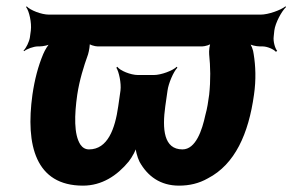

<svg xmlns="http://www.w3.org/2000/svg" viewBox="-20 -574 920 604"><path d="M82 -276C60 -117 92 10 241 10C300 10 348 -21 385 -66C396 -80 409 -104 411 -116H407C405 -104 412 -79 419 -65C444 -20 484 10 543 10C576 10 606 3 634 -13C719 -57 762 -153 779 -276C786 -324 784 -367 778 -404C777 -416 770 -435 763 -441L761 -438C767 -432 786 -428 798 -428H806C821 -428 841 -419 848 -411L852 -414C845 -422 839 -444 841 -459L843 -478C846 -502 866 -539 880 -552L878 -554C863 -542 824 -528 800 -528H134C110 -528 75 -542 64 -554L62 -552C72 -539 80 -502 77 -478L74 -456C72 -443 62 -422 54 -415L56 -413C64 -420 86 -428 99 -428H104C116 -428 135 -432 143 -438L140 -441C132 -435 121 -416 116 -404C100 -366 89 -324 82 -276ZM287 -428H616C624 -428 643 -433 647 -439L644 -441C639 -435 637 -413 638 -403C642 -364 643 -322 638 -276C635 -254 632 -233 626 -212C616 -165 596 -104 554 -104C495 -104 490 -168 500 -240L507 -289C510 -312 526 -349 538 -361L536 -364C524 -352 487 -338 464 -338H414C391 -338 357 -352 349 -364L346 -361C354 -349 362 -312 359 -289L352 -240C342 -169 319 -104 260 -104C249 -104 240 -109 233 -119C212 -151 214 -213 223 -276C230 -322 243 -364 257 -403C260 -413 264 -435 262 -442L258 -439C260 -433 279 -428 287 -428Z"/></svg>

Font: Asimov
Style: EdgeNarIt
Weight: 500
Designer: Google
Version: Version 2.000980: 2014